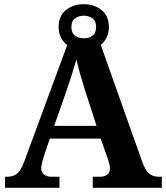

<svg xmlns="http://www.w3.org/2000/svg" viewBox="-20 -897 793 917"><path d="M4 0V-53H16Q43 -53 61 -67Q79 -81 96 -126L301 -682Q282 -696 271 -717.5Q260 -739 260 -768Q260 -821 295 -849Q330 -877 380 -877Q430 -877 465 -849Q500 -821 500 -768Q500 -739 489.5 -718Q479 -697 461 -683L659 -125Q674 -83 692.5 -68Q711 -53 736 -53H753V0H423V-53H462Q477 -53 491 -62Q505 -71 505 -92Q505 -104 502 -115.5Q499 -127 496 -135L461 -235H218L189 -149Q185 -137 181 -120.5Q177 -104 177 -92Q177 -73 191 -63Q205 -53 222 -53H264V0ZM380 -714Q404 -714 421.5 -726.5Q439 -739 439 -768Q439 -797 421.5 -809.5Q404 -822 380 -822Q356 -822 338.5 -809.5Q321 -797 321 -768Q321 -740 337.5 -727.5Q354 -715 380 -714ZM239 -296H441L388 -460Q377 -494 365 -536Q353 -578 345 -613Q336 -582 323 -540.5Q310 -499 298 -465Z"/></svg>

Font: Noto Serif Gurmukhi
Style: Bold
Weight: 700
Designer: Vaibhav Singh and the Monotype Design Team
Foundry: Monotype Imaging Inc.
Version: Version 2.004; ttfautohint (v1.8.4.7-5d5b)